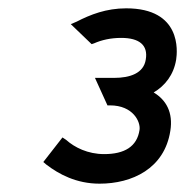

<svg xmlns="http://www.w3.org/2000/svg" viewBox="-20 -820 444 461"><path d="M84 -431 91 -425C121 -402 163 -379 219 -379C297 -379 375 -415 389 -506C396 -550 379 -580 349 -598C376 -614 397 -640 403 -677C406 -697 416 -800 283 -800C235 -800 197 -785 164 -768L150 -762L200 -714L206 -716C224 -724 246 -729 271 -729C314 -729 336 -712 330 -677C325 -644 292 -633 254 -633H208L238 -567H244C300 -567 318 -527 315 -508C309 -468 279 -450 230 -450C191 -450 159 -466 139 -484L130 -490Z"/></svg>

Font: Charger Sport
Style: SeBdNrwObl
Weight: 600
Designer: Jasper
Foundry: Cannot Into Space Fonts
Version: Version 1.1